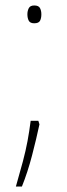

<svg xmlns="http://www.w3.org/2000/svg" viewBox="-20 -552 244 701"><path d="M80 -500Q80 -512 85 -522Q90 -532 105 -532Q121 -532 126 -522.5Q131 -513 131 -500Q131 -485 126 -476Q121 -467 105 -467Q90 -467 85 -476.5Q80 -486 80 -500ZM124 -98Q113 -46 97 15.5Q81 77 60 129H38Q53 77 63.5 37.5Q74 -2 80.5 -37Q87 -72 92 -111H120Z"/></svg>

Font: Noto Sans Thai SemCond Thin
Style: Regular
Weight: 100
Width: 4
Designer: Monotype Design Team
Foundry: Monotype Imaging Inc.
Version: Version 2.002; ttfautohint (v1.8.4.7-5d5b)